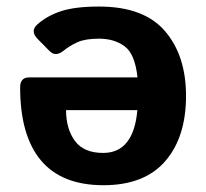

<svg xmlns="http://www.w3.org/2000/svg" viewBox="-20 -542 613 572"><path d="M40 -282.2Q40 -311.5 67.4 -311.5H389.6Q382.3 -380.9 351.6 -403.8Q320.8 -426.8 274.9 -426.8Q234.4 -426.8 210.9 -416.3Q187.5 -405.8 168.9 -390.6Q145.5 -371.6 127.4 -390.1L92.3 -425.8Q69.3 -449.2 90.8 -468.8Q120.1 -495.1 162.1 -508.8Q204.1 -522.5 274.9 -522.5Q408.7 -522.5 471.4 -449.5Q534.2 -376.5 534.2 -256.3Q534.2 -133.3 472.2 -61.8Q410.2 9.8 288.1 9.8Q164.1 9.8 102.1 -64Q40 -137.7 40 -282.2ZM176.8 -213.9Q176.8 -158.2 203.1 -122.3Q229.5 -86.4 287.1 -86.4Q333 -86.4 358.4 -118.7Q383.8 -150.9 389.2 -213.9Z"/></svg>

Font: Istok Web
Style: Bold
Weight: 700
Designer: Andrey V. Panov
Foundry: Andrey V. Panov
Version: Version 1.0.2g